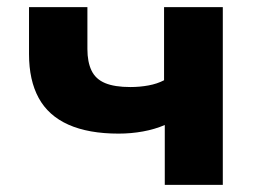

<svg xmlns="http://www.w3.org/2000/svg" viewBox="-20 -516 723 536"><path d="M440 0V-167Q412 -155 379 -149Q346 -143 311 -143Q227 -143 171 -168Q115 -193 88 -242.5Q61 -292 61 -365V-496H224V-379Q224 -343 235.5 -319Q247 -295 273.5 -284Q300 -273 344 -273Q370 -273 394.5 -277.5Q419 -282 438 -292V-496H602V0Z"/></svg>

Font: Nunito Sans 10pt SemiExpanded ExtraBold
Style: Regular
Weight: 800
Width: 6
Designer: Vernon Adams
Foundry: Vernon Adams
Version: Version 3.101;gftools[0.9.27]